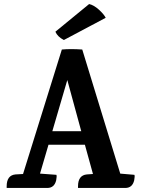

<svg xmlns="http://www.w3.org/2000/svg" viewBox="-20 -930 700 950"><path d="M600 0H366V-8Q366 -63 410 -67L439 -69H440L400 -214H220L178 -71L259 -65Q262 -59 258 -38Q249 0 214 0H13V-8Q13 -63 57 -67L94 -69L286 -685Q329 -689 387 -685L575 -71L645 -65Q648 -59 644 -38Q635 0 600 0ZM239 -281H382L313 -534ZM503 -842 296 -732Q265 -748 254 -773L421 -910Q444 -905 469 -882.5Q494 -860 503 -842Z"/></svg>

Font: Karma
Style: Bold
Weight: 700
Designer: Joana Correia
Foundry: Indian Type Foundry
Version: Version 1.202;PS 1.0;hotconv 1.0.78;makeotf.lib2.5.61930; tt